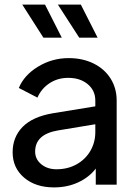

<svg xmlns="http://www.w3.org/2000/svg" viewBox="-20 -804 588 836"><path d="M35 -141Q35 -207 78.5 -251.5Q122 -296 211 -311L395 -341V-366Q395 -410 362 -437.5Q329 -465 277 -465Q231 -465 195.5 -441.5Q160 -418 143 -379L62 -421Q85 -477 146 -514Q207 -551 279 -551Q340 -551 387.5 -527.5Q435 -504 461.5 -462Q488 -420 488 -366V0H397V-70Q368 -32 320.5 -10Q273 12 215 12Q135 12 85 -30.5Q35 -73 35 -141ZM226 -67Q275 -67 313.5 -88.5Q352 -110 373.5 -147Q395 -184 395 -229V-263L232 -236Q133 -219 133 -144Q133 -111 159.5 -89Q186 -67 226 -67ZM232 -784H332L405 -640H325ZM176 -784 249 -640H169L77 -784Z"/></svg>

Font: BLUETTI 2.0 Normal
Style: Normal
Weight: 400
Designer: Stijn de Vries
Foundry: tokotype
Version: Version 2.005;October 31, 2023;FontCreator 14.0.0.2814 64-bi